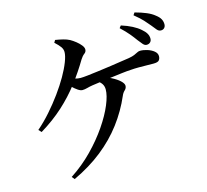

<svg xmlns="http://www.w3.org/2000/svg" viewBox="-120 -959 1240 1148"><g transform="rotate(-15 500.0 -385.0)"><path d="M933 -675Q919 -675 908.5 -687.5Q898 -700 883 -719Q868 -737 850.5 -756.5Q833 -776 797 -805L807 -820Q848 -809 877.5 -796.5Q907 -784 926 -768Q946 -753 954 -738Q962 -723 962 -706Q962 -692 954 -683.5Q946 -675 933 -675ZM828 -614Q816 -614 805.5 -626Q795 -638 782 -655Q767 -676 748 -699Q729 -722 697 -752L708 -766Q746 -754 775 -739Q804 -724 823 -707Q842 -691 850.5 -676Q859 -661 859 -645Q859 -631 850.5 -622.5Q842 -614 828 -614ZM190 33Q265 -16 326 -78.5Q387 -141 431 -205.5Q475 -270 498.5 -326.5Q522 -383 522 -420Q522 -440 512.5 -454.5Q503 -469 486 -479L504 -499Q542 -491 573 -475.5Q604 -460 623 -442.5Q642 -425 642 -411Q642 -396 630 -385Q618 -374 611 -357Q574 -271 517.5 -196Q461 -121 383.5 -59.5Q306 2 204 50ZM70 -290Q113 -327 153 -372.5Q193 -418 227.5 -465.5Q262 -513 287.5 -557.5Q313 -602 327.5 -639.5Q342 -677 342 -700Q342 -717 331.5 -732Q321 -747 297 -769L306 -784Q331 -780 353.5 -774.5Q376 -769 393 -760Q409 -751 426 -737.5Q443 -724 454.5 -709.5Q466 -695 466 -683Q466 -668 453.5 -659Q441 -650 429 -631Q388 -562 339.5 -498.5Q291 -435 229 -378.5Q167 -322 86 -273ZM387 -452Q375 -452 359 -463Q343 -474 328.5 -488Q314 -502 304 -513L322 -544Q340 -536 359 -530.5Q378 -525 395 -525Q410 -525 441 -528.5Q472 -532 510 -537Q548 -542 586.5 -547.5Q625 -553 656.5 -558Q688 -563 704 -565Q727 -569 740.5 -575Q754 -581 762.5 -585.5Q771 -590 780 -590Q801 -590 824.5 -582.5Q848 -575 864.5 -561.5Q881 -548 881 -530Q881 -515 873 -505Q865 -495 838 -495Q821 -495 797 -495.5Q773 -496 747 -496Q721 -496 697 -494Q674 -493 641.5 -489Q609 -485 573.5 -480.5Q538 -476 506 -471.5Q474 -467 452 -464Q433 -461 417 -456.5Q401 -452 387 -452Z"/></g></svg>

Font: Noto Serif KR SemiBold
Style: Regular
Weight: 600
Designer: Ryoko NISHIZUKA 西塚涼子 (kana & ideographs); Frank Grießhammer (Latin, Greek & Cyrillic); Wenlong ZHANG 张文龙 (bopomofo); San
Foundry: Adobe
Version: Version 2.003-H1;hotconv 1.1.1;makeotfexe 2.6.0